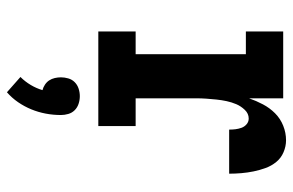

<svg xmlns="http://www.w3.org/2000/svg" viewBox="-162 -406 825 540"><g transform="rotate(90 250.0 -135.5)"><path d="M68 0V-105H132V-415H68V-520H256V-424Q263 -444 273 -463Q283 -482 298 -497Q313 -512 333 -520Q353 -528 374 -528Q391 -528 407.5 -521Q424 -514 435 -500.5Q446 -487 452 -470.5Q458 -454 461.5 -437Q465 -420 466.5 -402.5Q468 -385 468 -368H344Q344 -377 343 -385.5Q342 -394 339 -402.5Q336 -411 329 -417Q322 -423 313 -423Q299 -423 288.5 -412Q278 -401 272.5 -388Q267 -375 264 -361Q261 -347 259.5 -332.5Q258 -318 257 -304Q256 -290 256 -276V-105H334V0ZM239 257 196 219Q209 206 218.5 190Q228 174 233 157Q225 155 217.5 150Q210 145 205.5 138Q201 131 199 122.5Q197 114 197 105Q197 95 200 84.5Q203 74 210.5 66.5Q218 59 228.5 55.5Q239 52 250 52Q261 52 271.5 55.5Q282 59 289.5 66.5Q297 74 300 84.5Q303 95 303 105Q303 127 299 148Q295 169 287 188.5Q279 208 267 225.5Q255 243 239 257Z"/></g></svg>

Font: Iosevka Curly Slab Extrabold
Style: Regular
Weight: 800
Monospace: yes
Designer: Belleve Invis
Foundry: Belleve Invis
Version: Version 22.1.2; ttfautohint (v1.8.4)